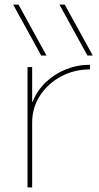

<svg xmlns="http://www.w3.org/2000/svg" viewBox="-20 -810 429 830"><path d="M158 -570 37 -790H60L181 -570ZM358 -570 237 -790H260L381 -570ZM99 0V-520H119V-370H121Q140 -418 177.5 -454Q215 -490 264.5 -510Q314 -530 369 -530V-510Q300 -510 243 -479Q186 -448 152.5 -396Q119 -344 119 -280V0Z"/></svg>

Font: M PLUS 2 Thin
Style: Regular
Weight: 100
Designer: Coji Morishita
Foundry: UNDERFOREST DESIGN
Version: Version 1.001